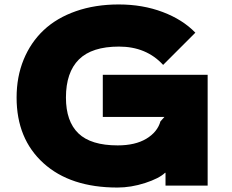

<svg xmlns="http://www.w3.org/2000/svg" viewBox="-20 -840 1051 870"><path d="M920.9 -501V1H730V-57.1H728Q700.7 -31.2 637.2 -10.7Q573.7 9.8 512.2 9.8Q298.8 9.8 177 -100.6Q55.2 -210.9 55.2 -397.9Q55.2 -492.2 87.2 -570.1Q119.1 -647.9 178 -703.4Q236.8 -758.8 324 -789.3Q411.1 -819.8 518.1 -819.8Q626.5 -819.8 717 -785.6Q807.6 -751.5 865.2 -691.9L719.2 -545.9Q643.1 -628.9 519 -628.9Q396.5 -628.9 337.6 -570.6Q278.8 -512.2 278.8 -397.9Q278.8 -290 335.4 -235.6Q392.1 -181.2 513.2 -181.2Q592.8 -181.2 643.1 -211.4Q693.4 -241.7 707 -290L725.1 -310.1H445.8V-501Z"/></svg>

Font: Sinkin Sans 900 X Black
Style: Regular
Weight: 950
Designer: Keith Bates
Foundry: K-Type
Version: Sinkin Sans (version 1.0)  by Keith Bates   •   © 2014   www